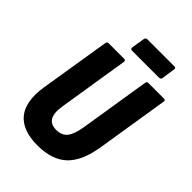

<svg xmlns="http://www.w3.org/2000/svg" viewBox="-238 -924 1038 1038"><g transform="rotate(45 281.0 -405.0)"><path d="M245 8Q131 8 80.5 -53.5Q30 -115 49 -239L114 -641Q116 -655 127 -655H246Q260 -655 257 -641L193 -240Q183 -180 199.5 -151.5Q216 -123 258 -123Q301 -123 322.5 -150.5Q344 -178 354 -240L418 -641Q420 -655 431 -655H550Q564 -655 561 -641L496 -234Q477 -107 417.5 -49.5Q358 8 245 8ZM246 -716Q232 -716 234 -730L246 -805Q248 -818 261 -818H468Q480 -818 478 -805L467 -730Q466 -716 451 -716Z"/></g></svg>

Font: Sofia Sans Condensed Black
Style: Italic
Weight: 900
Italic angle: -9°
Version: Version 4.100